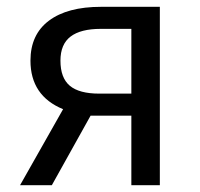

<svg xmlns="http://www.w3.org/2000/svg" viewBox="-20 -546 589 566"><path d="M277.8 -525.9H451.2V0H367.2V-205.1H247.1L132.8 0H39.1L166 -224.1Q69.8 -263.7 69.8 -367.2Q69.8 -444.3 124.3 -485.1Q178.7 -525.9 277.8 -525.9ZM272.9 -270H367.2V-460.9H276.9Q217.8 -460.9 188 -438.2Q158.2 -415.5 158.2 -367.2Q158.2 -316.4 185.8 -293.2Q213.4 -270 272.9 -270Z"/></svg>

Font: Fira Sans Book
Style: Regular
Weight: 350
Designer: Carrois Corporate & Edenspiekermann AG
Foundry: Carrois Corporate GbR & Edenspiekermann AG
Version: Version 4.203;PS 004.203;hotconv 1.0.88;makeotf.lib2.5.64775